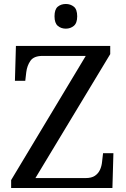

<svg xmlns="http://www.w3.org/2000/svg" viewBox="-20 -945 632 965"><path d="M36 0V-40L411 -664H194Q150 -664 133 -639.5Q116 -615 112 -582L107 -539H55L60 -714H534V-673L158 -50H410Q440 -50 457 -61.5Q474 -73 482.5 -91.5Q491 -110 493 -132L498 -175H550L545 0ZM311 -801Q287 -801 270.5 -815Q254 -829 254 -863Q254 -898 270.5 -911.5Q287 -925 311 -925Q334 -925 351 -911.5Q368 -898 368 -863Q368 -829 351 -815Q334 -801 311 -801Z"/></svg>

Font: Noto Serif Khmer
Style: Regular
Weight: 400
Designer: Danh Hong and the Monotype Design Team
Foundry: Monotype Imaging Inc.
Version: Version 2.003